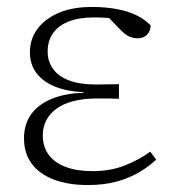

<svg xmlns="http://www.w3.org/2000/svg" viewBox="-20 -520 502 552"><path d="M232 12Q177 12 135.5 -3.5Q94 -19 71.5 -49Q49 -79 49 -122Q49 -163 69.5 -191.5Q90 -220 129 -236Q168 -252 220 -253V-255Q174 -257 139.5 -270.5Q105 -284 85.5 -309Q66 -334 66 -370Q66 -407 87 -436Q108 -465 147.5 -482.5Q187 -500 245 -500Q283 -500 315.5 -494Q348 -488 372.5 -476Q397 -464 413 -447Q413 -431 403 -420.5Q393 -410 376 -410Q365 -410 355.5 -413.5Q346 -417 337.5 -424Q329 -431 319 -442L282 -480L333 -474L346 -458Q323 -464 301.5 -467Q280 -470 251 -470Q207 -470 177 -458Q147 -446 132 -424Q117 -402 117 -372Q117 -344 132 -322.5Q147 -301 178 -289Q209 -277 257 -277Q272 -277 288 -277.5Q304 -278 322 -278V-236Q303 -237 289 -237Q275 -237 261 -237Q220 -237 190 -229Q160 -221 141 -206.5Q122 -192 112.5 -173Q103 -154 103 -131Q103 -98 120 -75Q137 -52 169 -40Q201 -28 246 -28Q297 -28 338 -44Q379 -60 412 -84L429 -61Q409 -42 380.5 -25Q352 -8 315.5 2Q279 12 232 12Z"/></svg>

Font: Source Serif 4 Light
Style: Regular
Weight: 300
Designer: Frank Grießhammer
Foundry: Adobe Systems Incorporated
Version: Version 4.004;hotconv 1.0.116;makeotfexe 2.5.65601